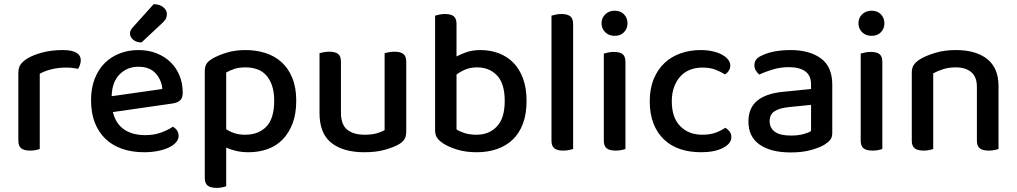

<svg xmlns="http://www.w3.org/2000/svg" viewBox="-20 -725 4936 932"><path d="M173 -2Q166 1 153.5 3.5Q141 6 126 6Q97 6 83 -5Q69 -16 69 -42V-370Q69 -395 79 -410.5Q89 -426 111 -440Q140 -458 185 -470Q230 -482 284 -482Q372 -482 372 -432Q372 -420 368 -409.5Q364 -399 359 -391Q349 -393 334 -395Q319 -397 302 -397Q262 -397 229 -388.5Q196 -380 173 -367Z M528 -181Q542 -124 582.5 -96.5Q623 -69 686 -69Q728 -69 763 -82Q798 -95 819 -110Q847 -94 847 -65Q847 -48 834 -33.5Q821 -19 798.5 -8.5Q776 2 745.5 8Q715 14 680 14Q622 14 574.5 -2Q527 -18 493 -50Q459 -82 440.5 -129Q422 -176 422 -238Q422 -298 440 -343.5Q458 -389 489 -419.5Q520 -450 562 -466Q604 -482 652 -482Q700 -482 739.5 -466.5Q779 -451 807.5 -423.5Q836 -396 851.5 -358Q867 -320 867 -275Q867 -250 855 -238.5Q843 -227 820 -223ZM652 -401Q597 -401 560.5 -364Q524 -327 522 -258L768 -293Q764 -338 735 -369.5Q706 -401 652 -401ZM726 -705Q756 -704 773 -689.5Q790 -675 790 -658Q790 -641 783 -630.5Q776 -620 759 -605L667 -519Q641 -519 626 -532.5Q611 -546 611 -562Q611 -572 615.5 -580Q620 -588 628 -596Z M1186 14Q1154 14 1126 7.5Q1098 1 1078 -9V179Q1071 182 1058.5 184.5Q1046 187 1031 187Q1002 187 988 176Q974 165 974 138V-379Q974 -401 982 -414.5Q990 -428 1012 -441Q1040 -457 1080.5 -469.5Q1121 -482 1172 -482Q1224 -482 1269 -467.5Q1314 -453 1347 -423Q1380 -393 1399 -346.5Q1418 -300 1418 -236Q1418 -173 1400.5 -126.5Q1383 -80 1352.5 -48.5Q1322 -17 1279.5 -1.5Q1237 14 1186 14ZM1170 -71Q1235 -71 1273 -110.5Q1311 -150 1311 -236Q1311 -280 1300 -311Q1289 -342 1270.5 -361.5Q1252 -381 1226.5 -389.5Q1201 -398 1172 -398Q1140 -398 1117.5 -390.5Q1095 -383 1078 -373V-98Q1095 -86 1118 -78.5Q1141 -71 1170 -71Z M1531 -467Q1538 -469 1551 -471.5Q1564 -474 1579 -474Q1608 -474 1621.5 -463Q1635 -452 1635 -425V-178Q1635 -120 1665.5 -95.5Q1696 -71 1750 -71Q1785 -71 1809 -78Q1833 -85 1847 -93V-467Q1855 -469 1867.5 -471.5Q1880 -474 1895 -474Q1924 -474 1938 -463Q1952 -452 1952 -425V-88Q1952 -66 1945 -52Q1938 -38 1917 -25Q1891 -10 1848.5 2Q1806 14 1749 14Q1646 14 1588.5 -31.5Q1531 -77 1531 -176Z M2313 -482Q2360 -482 2401 -466.5Q2442 -451 2472 -420.5Q2502 -390 2519 -343.5Q2536 -297 2536 -235Q2536 -172 2518.5 -125Q2501 -78 2469 -47.5Q2437 -17 2392.5 -1.5Q2348 14 2294 14Q2240 14 2198.5 1Q2157 -12 2131 -29Q2110 -43 2101 -57Q2092 -71 2092 -93V-649Q2099 -651 2112 -654Q2125 -657 2140 -657Q2169 -657 2182.5 -646Q2196 -635 2196 -609V-451Q2218 -463 2247 -472.5Q2276 -482 2313 -482ZM2296 -398Q2264 -398 2239 -387.5Q2214 -377 2196 -363V-97Q2210 -87 2235 -79Q2260 -71 2293 -71Q2354 -71 2392 -111Q2430 -151 2430 -235Q2430 -320 2392.5 -359Q2355 -398 2296 -398Z M2714 6Q2685 6 2671 -5Q2657 -16 2657 -42V-649Q2664 -651 2677 -654Q2690 -657 2705 -657Q2734 -657 2748 -646Q2762 -635 2762 -609V-2Q2754 1 2741.5 3.5Q2729 6 2714 6Z M3016 -2Q3009 1 2996.5 3.5Q2984 6 2968 6Q2939 6 2925 -5Q2911 -16 2911 -42V-465Q2919 -467 2931.5 -470Q2944 -473 2960 -473Q2989 -473 3002.5 -462Q3016 -451 3016 -424ZM2900 -612Q2900 -638 2918 -655.5Q2936 -673 2964 -673Q2992 -673 3009 -655.5Q3026 -638 3026 -612Q3026 -586 3009 -568.5Q2992 -551 2964 -551Q2936 -551 2918 -568.5Q2900 -586 2900 -612Z M3389 -397Q3357 -397 3330 -386.5Q3303 -376 3283.5 -355Q3264 -334 3252.5 -303.5Q3241 -273 3241 -233Q3241 -154 3282 -112.5Q3323 -71 3389 -71Q3427 -71 3454 -81Q3481 -91 3501 -105Q3514 -97 3522 -86Q3530 -75 3530 -59Q3530 -28 3489.5 -7Q3449 14 3383 14Q3328 14 3282.5 -1Q3237 -16 3204 -47Q3171 -78 3152.5 -124.5Q3134 -171 3134 -233Q3134 -295 3153.5 -342Q3173 -389 3206.5 -420Q3240 -451 3285 -466.5Q3330 -482 3380 -482Q3413 -482 3439.5 -476Q3466 -470 3485 -459.5Q3504 -449 3514.5 -435.5Q3525 -422 3525 -407Q3525 -393 3517.5 -381.5Q3510 -370 3499 -364Q3478 -377 3452.5 -387Q3427 -397 3389 -397Z M3819 -67Q3854 -67 3880 -74Q3906 -81 3917 -89V-216L3808 -205Q3762 -200 3739 -184.5Q3716 -169 3716 -137Q3716 -104 3741 -85.5Q3766 -67 3819 -67ZM3817 -482Q3910 -482 3965 -441.5Q4020 -401 4020 -314V-81Q4020 -58 4009.5 -45.5Q3999 -33 3981 -22Q3955 -7 3914 4Q3873 15 3819 15Q3722 15 3667.5 -23Q3613 -61 3613 -135Q3613 -201 3655.5 -236Q3698 -271 3778 -279L3917 -293V-315Q3917 -359 3888.5 -379Q3860 -399 3809 -399Q3769 -399 3732 -388Q3695 -377 3666 -363Q3656 -371 3649 -382.5Q3642 -394 3642 -408Q3642 -425 3650.5 -436Q3659 -447 3677 -455Q3705 -469 3741 -475.5Q3777 -482 3817 -482Z M4263 -2Q4256 1 4243.5 3.5Q4231 6 4215 6Q4186 6 4172 -5Q4158 -16 4158 -42V-465Q4166 -467 4178.5 -470Q4191 -473 4207 -473Q4236 -473 4249.5 -462Q4263 -451 4263 -424ZM4147 -612Q4147 -638 4165 -655.5Q4183 -673 4211 -673Q4239 -673 4256 -655.5Q4273 -638 4273 -612Q4273 -586 4256 -568.5Q4239 -551 4211 -551Q4183 -551 4165 -568.5Q4147 -586 4147 -612Z M4722 -303Q4722 -352 4694.5 -375Q4667 -398 4620 -398Q4585 -398 4557.5 -389Q4530 -380 4510 -369V-2Q4503 1 4490.5 3.5Q4478 6 4463 6Q4434 6 4420 -5Q4406 -16 4406 -42V-372Q4406 -395 4415 -409Q4424 -423 4445 -437Q4473 -454 4518 -468Q4563 -482 4620 -482Q4717 -482 4772 -438.5Q4827 -395 4827 -307V-2Q4820 1 4807 3.5Q4794 6 4779 6Q4750 6 4736 -5Q4722 -16 4722 -42V-303Z"/></svg>

Font: Baloo Paaji 2 Medium
Style: Regular
Weight: 500
Designer: Shuchita Grover, Noopur Datye and Ek Type
Foundry: Ek Type
Version: Version 1.640;hotconv 1.0.111;makeotfexe 2.5.65597; ttfautoh